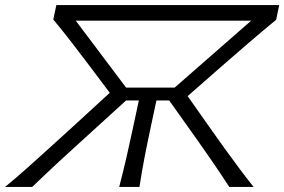

<svg xmlns="http://www.w3.org/2000/svg" viewBox="-48 -733 1115 753"><path d="M-28 0Q9.5 -30.5 54.8 -70.8Q100 -111 146.2 -153Q192.5 -195 232.5 -231.5L382.5 -369L307 -469.5Q272 -516 235.8 -563Q199.5 -610 161 -656.5L173 -713H1047L1035 -655.5Q978.5 -609 924 -562Q869.5 -515 815 -467.5L688 -356L776 -231Q802 -194 832 -152.2Q862 -110.5 891.8 -70.8Q921.5 -31 946.5 0H851Q816.5 -53.5 784.8 -99.2Q753 -145 721.5 -190L615.5 -339H565.5L543.5 -236Q529.5 -170.5 518.8 -115Q508 -59.5 499 0H419.5Q435 -59.5 447.8 -115Q460.5 -170.5 474.5 -236L496.5 -339H446.5L285.5 -192.5Q234.5 -146.5 184 -99.8Q133.5 -53 78.5 0ZM446.5 -389.5H637L937 -652H249Z"/></svg>

Font: Commissioner Flair Light
Style: Italic
Weight: 300
Italic angle: -12°
Designer: Kostas Bartsokas
Foundry: Kostas Bartsokas
Version: Version 1.000; ttfautohint (v1.8.3)